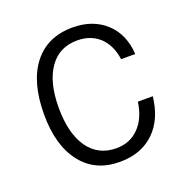

<svg xmlns="http://www.w3.org/2000/svg" viewBox="-104 -626 708 735"><g transform="rotate(-20 250.0 -258.0)"><path d="M406.2 -178.7Q396.5 -112.3 360.4 -76.2Q324.2 -39.1 268.6 -39.1Q195.3 -39.1 154.3 -96.7Q113.3 -155.3 113.3 -259.8Q113.3 -364.3 154.3 -421.9Q194.3 -478.5 267.6 -478.5Q322.3 -478.5 358.4 -445.3Q393.6 -411.1 401.4 -353.5H459Q454.1 -434.6 403.3 -482.4Q350.6 -531.2 267.6 -531.2Q165 -531.2 108.4 -459Q51.8 -386.7 51.8 -254.9Q51.8 -128.9 107.4 -57.6Q163.1 14.6 263.7 14.6Q351.6 14.6 405.3 -38.1Q457 -88.9 466.8 -178.7Z"/></g></svg>

Font: DotumChe
Style: Regular
Weight: 400
Monospace: yes
Version: Version 2.21